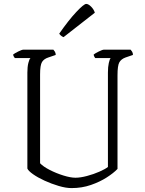

<svg xmlns="http://www.w3.org/2000/svg" viewBox="-20 -962 740 982"><path d="M346 0Q317 0 280 -11Q243 -22 208 -38Q173 -54 149 -71Q125 -88 120 -100V-591Q120 -620 125 -640Q130 -660 136 -665H56Q54 -667 51 -672Q48 -677 47 -683Q54 -689 73 -698.5Q92 -708 100 -708H253Q256 -705 260.5 -698Q265 -691 265 -681L227 -668Q205 -661 195 -645Q185 -629 185 -581V-127Q201 -110 234 -93Q267 -76 304 -64.5Q341 -53 366 -53Q391 -53 425 -62Q459 -71 488.5 -84Q518 -97 532 -108V-591Q532 -620 536.5 -640Q541 -660 546 -665H467Q465 -668 462.5 -672Q460 -676 459 -683Q466 -689 485 -698.5Q504 -708 512 -708H648Q651 -705 655.5 -698Q660 -691 660 -681L622 -668Q600 -660 590.5 -643.5Q581 -627 581 -577V-98Q561 -77 526 -54.5Q491 -32 445 -16Q399 0 346 0ZM305 -772Q297 -775 291 -780.5Q285 -786 283 -790Q331 -859 370 -900.5Q409 -942 421 -942Q432 -942 446 -928Q460 -914 465 -897Z"/></svg>

Font: Texturina 72pt ExtraLight
Style: Regular
Weight: 200
Designer: Guillermo Torres Carreño
Foundry: Omnibus-Type
Version: Version 1.002; ttfautohint (v1.8.3)